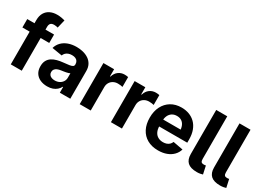

<svg xmlns="http://www.w3.org/2000/svg" viewBox="-21 -1480 3013 2208"><g transform="rotate(30 1485.0 -376.0)"><path d="M366.1 -545.9V-434.3H9.8V-545.9ZM106.1 0V-587.8Q106.1 -646 129.3 -684.6Q152.4 -723.2 192.5 -742.4Q232.6 -761.7 283 -761.7Q317.7 -761.7 346.2 -756.2Q374.8 -750.7 388.2 -746.5L361.7 -636Q352.8 -638.7 340.2 -641.1Q327.6 -643.5 313 -643.5Q279.6 -643.5 265.8 -627.7Q252 -611.8 252 -583V0Z M593.4 10.6Q541.3 10.6 500.2 -7.8Q459 -26.1 435.4 -62.4Q411.8 -98.7 411.8 -152.6Q411.8 -198.5 428.5 -229.1Q445.2 -259.7 474.3 -278.4Q503.3 -297.1 540.2 -306.8Q577.2 -316.6 617.6 -320.4Q664.9 -325.2 693.9 -329.4Q723 -333.6 736.5 -342.5Q750.1 -351.5 750.1 -369.2V-371.6Q750.1 -394.9 740.2 -411.1Q730.3 -427.3 711.2 -435.9Q692.1 -444.5 664.3 -444.5Q636.3 -444.5 615.4 -436Q594.4 -427.4 581 -413.2Q567.6 -399 561.7 -381.3L427.4 -403.6Q441.3 -451.3 474.1 -484.5Q506.8 -517.7 555.4 -535.2Q604.1 -552.7 664.8 -552.7Q708.8 -552.7 750.3 -542.3Q791.8 -531.9 824.8 -509.7Q857.8 -487.6 877.1 -452.4Q896.5 -417.2 896.5 -367.5V0H757.6V-75.8H752.8Q739.6 -50.4 717.7 -31Q695.7 -11.5 664.8 -0.4Q634 10.6 593.4 10.6ZM634.6 -92.1Q669.2 -92.1 695.4 -105.9Q721.6 -119.6 736.4 -143Q751.2 -166.4 751.2 -195.2V-254.2Q744.5 -249.7 731.4 -245.8Q718.4 -241.8 702.3 -238.7Q686.2 -235.6 670.6 -233.3Q654.9 -231 642.7 -229.3Q615.7 -225.7 595.3 -216.9Q574.8 -208.2 563.5 -193.6Q552.1 -179 552.1 -156.9Q552.1 -135.7 562.8 -121.3Q573.5 -106.9 592.1 -99.5Q610.6 -92.1 634.6 -92.1Z M1021.4 0V-545.9H1163.3V-450.8H1169.1Q1184 -501.3 1219.4 -527.2Q1254.8 -553.2 1300.7 -553.2Q1312.1 -553.2 1325.1 -551.9Q1338.1 -550.6 1348.1 -548.3V-417.5Q1338.3 -420.8 1319.7 -422.9Q1301 -425 1284.8 -425Q1251.3 -425 1224.6 -410.5Q1197.9 -396 1182.9 -370.3Q1167.8 -344.6 1167.8 -310.7V0Z M1435.9 0V-545.9H1577.8V-450.8H1583.7Q1598.6 -501.3 1634 -527.2Q1669.3 -553.2 1715.3 -553.2Q1726.6 -553.2 1739.7 -551.9Q1752.7 -550.6 1762.6 -548.3V-417.5Q1752.9 -420.8 1734.2 -422.9Q1715.6 -425 1699.3 -425Q1665.8 -425 1639.1 -410.5Q1612.5 -396 1597.4 -370.3Q1582.3 -344.6 1582.3 -310.7V0Z M2065.6 10.7Q1982 10.7 1921.5 -23.6Q1861 -57.8 1828.5 -120.8Q1796.1 -183.8 1796.1 -270.1Q1796.1 -354.4 1828.3 -418Q1860.6 -481.5 1919.5 -517.1Q1978.5 -552.7 2058.3 -552.7Q2111.7 -552.7 2158.2 -535.7Q2204.7 -518.7 2239.7 -484.3Q2274.8 -449.9 2294.5 -398Q2314.3 -346 2314.3 -275.8V-234.7H1856.2V-326.9H2242.9L2174.5 -302.2Q2174.5 -344.8 2161.4 -376.3Q2148.4 -407.7 2122.9 -425.1Q2097.3 -442.4 2059.3 -442.4Q2021.3 -442.4 1994.9 -424.9Q1968.4 -407.3 1954.6 -377.2Q1940.8 -347.1 1940.8 -308.7V-243.8Q1940.8 -196.4 1956.7 -164.2Q1972.5 -132 2001.3 -115.8Q2030 -99.6 2068 -99.6Q2093.6 -99.6 2114.6 -106.9Q2135.5 -114.2 2150.6 -128.5Q2165.7 -142.9 2173.6 -163.8L2306 -139.3Q2292.8 -94.1 2260.1 -60.4Q2227.5 -26.6 2178.3 -8Q2129.2 10.7 2065.6 10.7Z M2576.8 3.4Q2493.1 3.4 2453.8 -32.7Q2414.4 -68.9 2414.4 -141.7V-727.5H2560.9V-161.8Q2560.9 -135.5 2570 -123.7Q2579.2 -111.9 2601.3 -111.9Q2613 -111.9 2619.4 -112.7Q2625.8 -113.6 2630.6 -115.3L2654 -8.3Q2642.3 -4.4 2622.2 -0.5Q2602 3.4 2576.8 3.4Z M2885.9 3.4Q2802.2 3.4 2762.9 -32.7Q2723.5 -68.9 2723.5 -141.7V-727.5H2869.9V-161.8Q2869.9 -135.5 2879.1 -123.7Q2888.3 -111.9 2910.3 -111.9Q2922.1 -111.9 2928.5 -112.7Q2934.9 -113.6 2939.7 -115.3L2963.1 -8.3Q2951.4 -4.4 2931.2 -0.5Q2911.1 3.4 2885.9 3.4Z"/></g></svg>

Font: Adwaita Sans
Style: Regular
Weight: 400
Designer: Rasmus Andersson
Foundry: rsms
Version: Version 4.001;git-9221beed3